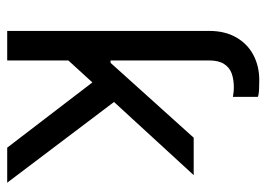

<svg xmlns="http://www.w3.org/2000/svg" viewBox="-126 -632 757 546"><g transform="rotate(90 253.0 -358.5)"><path d="M213.9 -242.2 151.4 -173.8V0H67.4V-550.8H151.4V-293.9H158.2L371.1 -530.3H477.5L269.5 -303.7L499 0H399.4ZM67.4 -503.9V-574.2Q67.4 -619.1 85.9 -651.4Q104.5 -683.6 136.2 -700.2Q168 -716.8 207 -716.8Q236.3 -716.8 248 -714.8L254.9 -712.9V-641.6Q253.9 -641.6 252.9 -642.1Q252 -642.6 250 -642.6Q238.3 -644.5 228.5 -644.5Q205.1 -644.5 188 -638.2Q170.9 -631.8 161.1 -616.2Q151.4 -600.6 151.4 -574.2V-503.9Z"/></g></svg>

Font: Pretendard GOV Variable
Style: Regular
Weight: 400
Designer: Base glyphs from Inter by Rasmus Andersson; Hangul glyphs from Noto Sans CJK(Source Han Sans) by Jang Soo-young and Kang
Foundry: Kil Hyung-jin
Version: Version 1.307;Glyphs 3.2 (3192)